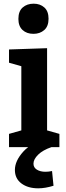

<svg xmlns="http://www.w3.org/2000/svg" viewBox="-20 -800 358 1044"><path d="M303 -72V0H29V-72L96 -91V-440L29 -459V-531L236 -538V-91ZM162 -616Q125 -616 102.5 -637Q80 -658 80 -697Q80 -739 103.5 -759.5Q127 -780 163 -780Q198 -780 221 -759.5Q244 -739 244 -698Q244 -657 220.5 -636.5Q197 -616 162 -616ZM188 224Q132 224 96.5 197.5Q61 171 61 124Q61 75 106.5 24.5Q152 -26 247 -52L260 0Q213 16 187.5 41Q162 66 162 90Q162 111 180.5 122.5Q199 134 227 134Q236 134 244.5 133Q253 132 263 130L271 210Q226 224 188 224Z"/></svg>

Font: Bitter
Style: Bold
Weight: 700
Designer: Sol Matas, and Bitter project Authors
Foundry: Sol Matas
Version: Version 2.001